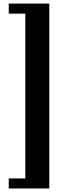

<svg xmlns="http://www.w3.org/2000/svg" viewBox="-20 -839 371 1082"><path d="M257.8 223.1H29.3V166.5H122.6V-762.2H29.3V-818.8H257.8Z"/></svg>

Font: Noticia Text
Style: Bold
Weight: 700
Designer: JM Sole
Foundry: JM Sole
Version: Version 1.003